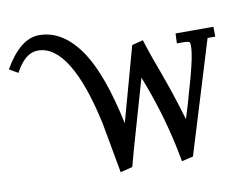

<svg xmlns="http://www.w3.org/2000/svg" viewBox="-200 -1015 1489 1161"><g transform="rotate(-10 545.0 -434.0)"><path d="M450.2 16.6 394 -292Q340.8 -540 262.5 -667.5Q184.1 -794.9 84 -794.9Q44.4 -794.9 9.8 -766.6Q-24.9 -738.3 -54.2 -682.1L-107.9 -712.9Q-8.3 -885.3 106.9 -885.3Q257.8 -885.3 368.2 -716.3Q413.6 -646.5 453.4 -535.6Q493.2 -424.8 525.9 -270.5L652.3 -728.5L720.7 -746.1Q726.6 -727.5 733.4 -706.3Q740.2 -685.1 747.6 -663.3Q754.9 -641.6 762.7 -620.1Q770.5 -598.6 777.8 -579.6L799.8 -519Q810.1 -489.7 820.3 -461.2Q830.6 -432.6 841.6 -399.4Q852.5 -366.2 865.5 -325.2Q878.4 -284.2 894.5 -231Q906.7 -271 918.7 -309.8Q930.7 -348.6 940.9 -388.7Q976.1 -507.3 991 -580.1Q1005.9 -652.8 999.5 -681.6Q997.1 -691.4 957 -691.4H919.9L922.4 -752H1154.8L1155.8 -691.4H1108.4L897 -1L826.7 15.6L811.5 -63Q785.6 -187 750.5 -302.2Q715.3 -417.5 672.9 -524.4Q636.2 -393.6 597.9 -263.2Q559.6 -132.8 524.4 -2Z"/></g></svg>

Font: IranNastaliq
Style: Regular
Weight: 400
Designer: Hossein Zahedi
Version: Version 1.5